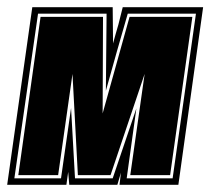

<svg xmlns="http://www.w3.org/2000/svg" viewBox="-46 -515 586 535"><path d="M-26 0 44 -495H268L269 -394Q273 -408 276.5 -421Q280 -434 284 -447L296 -495H520L451 0H287L291 -34L281 0H147L144 -36L139 0ZM-6 -18H124L152 -214L163 -18H268L334 -213L307 -18H435L500 -477H310Q295 -426 279.5 -371Q264 -316 249 -262L251 -477H60ZM5 -27 67 -468H241L240 -199L315 -468H490L428 -27H317L357 -309L262 -27H171L156 -309L116 -27Z"/></svg>

Font: Alumni Sans Collegiate One SC
Style: Italic
Weight: 400
Italic angle: -8°
Designer: Robert E. Leuschke
Foundry: Robert E. Leuschke
Version: Version 1.100